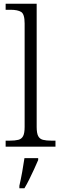

<svg xmlns="http://www.w3.org/2000/svg" viewBox="-20 -780 325 1021"><path d="M10 0V-32H31Q60 -32 77.5 -36.5Q95 -41 103 -56.5Q111 -72 111 -105V-655Q111 -705 92.5 -716.5Q74 -728 36 -728H10V-760H175V-105Q175 -72 183 -56.5Q191 -41 208.5 -36.5Q226 -32 254 -32H275V0ZM83 208Q91 173 98 134.5Q105 96 110 61H183V71Q174 92 161.5 119.5Q149 147 135.5 174Q122 201 110 221H83Z"/></svg>

Font: Noto Serif Tamil Light
Style: Regular
Weight: 300
Designer: Indian Type Foundry, Tom Grace, and the Monotype Design Team
Foundry: Monotype Imaging Inc.
Version: Version 2.004; ttfautohint (v1.8.4.7-5d5b)